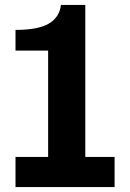

<svg xmlns="http://www.w3.org/2000/svg" viewBox="-20 -760 528 780"><path d="M43 -122.5H175.5V-554.5H43V-638.5Q135 -638.5 178.5 -664.2Q222 -690 227.5 -740H326.5V-122.5H445.5V0H43Z"/></svg>

Font: 1883 Sans
Style: Bold
Weight: 700
Designer: 1883 Sans project is a fork of Public Sans.
Version: Version 1.009